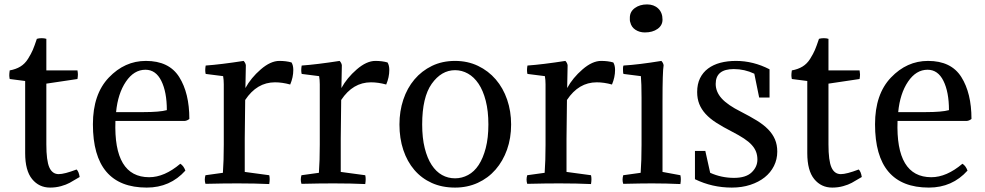

<svg xmlns="http://www.w3.org/2000/svg" viewBox="-20 -830 4465 870"><path d="M190 -654V-511H331Q333 -499 333 -493Q333 -484 331 -472L190 -451V-176Q190 -102 203.5 -71.5Q217 -41 246 -41Q272 -41 327 -62Q337 -53 341 -28Q311 -10 295.5 -1.5Q280 7 256.5 13.5Q233 20 207 20Q157 20 125.5 -18.5Q94 -57 94 -136V-463L24 -472Q22 -482 22 -489Q22 -497 24 -511Q52 -516 72.5 -528.5Q93 -541 107 -563.5Q121 -586 128.5 -603.5Q136 -621 147 -654Q156 -657 169 -657Q181 -657 190 -654Z M817 -282H503Q494 -27 656 -27Q725 -27 797 -88Q812 -79 820 -57Q751 20 645 20Q401 20 401 -267Q401 -403 473 -478.5Q545 -554 641 -554Q746 -554 792 -481Q838 -408 838 -291Q828 -283 817 -282ZM639 -514Q587 -514 550.5 -460Q514 -406 506 -322H630Q704 -322 736 -331Q736 -413 711 -463.5Q686 -514 639 -514Z M1094 -534 1092 -431Q1117 -477 1161.5 -515.5Q1206 -554 1246 -554Q1277 -554 1301 -547Q1309 -534 1309 -513Q1309 -480 1295 -447Q1259 -457 1226 -457Q1144 -457 1091 -377L1089 -202V-51L1200 -36Q1204 -20 1200 4Q1137 1 1056 1Q995 1 911 3Q905 -16 911 -36L990 -47Q994 -102 994 -174V-448Q994 -468 991 -485L912 -495Q908 -510 912 -533Q981 -538 1084 -554Q1093 -544 1094 -534Z M1529 -534 1527 -431Q1552 -477 1596.5 -515.5Q1641 -554 1681 -554Q1712 -554 1736 -547Q1744 -534 1744 -513Q1744 -480 1730 -447Q1694 -457 1661 -457Q1579 -457 1526 -377L1524 -202V-51L1635 -36Q1639 -20 1635 4Q1572 1 1491 1Q1430 1 1346 3Q1340 -16 1346 -36L1425 -47Q1429 -102 1429 -174V-448Q1429 -468 1426 -485L1347 -495Q1343 -510 1347 -533Q1416 -538 1519 -554Q1528 -544 1529 -534Z M1790 -266Q1790 -326 1807.5 -378.5Q1825 -431 1858 -470Q1891 -509 1937.5 -531.5Q1984 -554 2042 -554Q2099 -554 2146 -531.5Q2193 -509 2226.5 -470Q2260 -431 2278 -378.5Q2296 -326 2296 -266Q2296 -204 2277.5 -152Q2259 -100 2225.5 -61.5Q2192 -23 2145 -1.5Q2098 20 2042 20Q1983 20 1936.5 -1Q1890 -22 1857.5 -60Q1825 -98 1807.5 -150.5Q1790 -203 1790 -266ZM1936 -450Q1893 -389 1893 -266Q1893 -205 1904.5 -159Q1916 -113 1936 -82.5Q1956 -52 1983 -37Q2010 -22 2042 -22Q2073 -22 2101 -37Q2129 -52 2149 -82.5Q2169 -113 2181 -159Q2193 -205 2193 -266Q2193 -327 2181 -373.5Q2169 -420 2148.5 -450.5Q2128 -481 2100.5 -496.5Q2073 -512 2042 -512Q1980 -512 1936 -450Z M2552 -534 2550 -431Q2575 -477 2619.5 -515.5Q2664 -554 2704 -554Q2735 -554 2759 -547Q2767 -534 2767 -513Q2767 -480 2753 -447Q2717 -457 2684 -457Q2602 -457 2549 -377L2547 -202V-51L2658 -36Q2662 -20 2658 4Q2595 1 2514 1Q2453 1 2369 3Q2363 -16 2369 -36L2448 -47Q2452 -102 2452 -174V-448Q2452 -468 2449 -485L2370 -495Q2366 -510 2370 -533Q2439 -538 2542 -554Q2551 -544 2552 -534Z M2982 -372V-51L3063 -36Q3064 -31 3064.5 -27Q3065 -23 3065 -18Q3065 -13 3064.5 -7.5Q3064 -2 3063 4Q3000 1 2934 1Q2911 1 2878.5 1.5Q2846 2 2804 3Q2801 -6 2801 -16Q2801 -25 2804 -36L2883 -47Q2885 -75 2886 -106.5Q2887 -138 2887 -174V-387Q2887 -453 2884 -485L2805 -495Q2803 -500 2803 -512Q2803 -517 2803 -522Q2803 -527 2805 -533Q2873 -537 2977 -554Q2986 -544 2987 -534Q2982 -506 2982 -372ZM2836 -729Q2834 -734 2834 -739.5Q2834 -745 2834 -750Q2834 -777 2856.5 -793.5Q2879 -810 2912 -810Q2943 -810 2962.5 -791.5Q2982 -773 2982 -741Q2982 -715 2959.5 -699Q2937 -683 2902 -683Q2878 -683 2859.5 -695Q2841 -707 2836 -729Z M3306 -24Q3360 -24 3386 -49Q3412 -74 3412 -107Q3412 -126 3406 -142Q3400 -158 3386.5 -173Q3373 -188 3351 -202.5Q3329 -217 3296 -234Q3255 -255 3225.5 -274Q3196 -293 3177 -314Q3158 -335 3148.5 -359Q3139 -383 3139 -413Q3139 -449 3152 -475.5Q3165 -502 3188.5 -519.5Q3212 -537 3244 -545.5Q3276 -554 3315 -554Q3393 -554 3467 -516V-388H3420L3398 -496Q3354 -517 3305 -517Q3223 -517 3223 -450Q3223 -414 3250 -384Q3277 -354 3337 -324Q3378 -303 3409 -284Q3440 -265 3460.5 -244Q3481 -223 3491.5 -198.5Q3502 -174 3502 -143Q3502 -108 3487 -78Q3472 -48 3445 -26.5Q3418 -5 3380 7.5Q3342 20 3296 20Q3207 20 3129 -18V-146H3176L3198 -47Q3249 -24 3306 -24Z M3734 -654V-511H3875Q3877 -499 3877 -493Q3877 -484 3875 -472L3734 -451V-176Q3734 -102 3747.5 -71.5Q3761 -41 3790 -41Q3816 -41 3871 -62Q3881 -53 3885 -28Q3855 -10 3839.5 -1.5Q3824 7 3800.5 13.5Q3777 20 3751 20Q3701 20 3669.5 -18.5Q3638 -57 3638 -136V-463L3568 -472Q3566 -482 3566 -489Q3566 -497 3568 -511Q3596 -516 3616.5 -528.5Q3637 -541 3651 -563.5Q3665 -586 3672.5 -603.5Q3680 -621 3691 -654Q3700 -657 3713 -657Q3725 -657 3734 -654Z M4361 -282H4047Q4038 -27 4200 -27Q4269 -27 4341 -88Q4356 -79 4364 -57Q4295 20 4189 20Q3945 20 3945 -267Q3945 -403 4017 -478.5Q4089 -554 4185 -554Q4290 -554 4336 -481Q4382 -408 4382 -291Q4372 -283 4361 -282ZM4183 -514Q4131 -514 4094.5 -460Q4058 -406 4050 -322H4174Q4248 -322 4280 -331Q4280 -413 4255 -463.5Q4230 -514 4183 -514Z"/></svg>

Font: Adamina
Style: Regular
Weight: 400
Designer: Cyreal (www.cyreal.org)
Foundry: Alexei Vanyashin
Version: Version 1.013